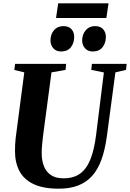

<svg xmlns="http://www.w3.org/2000/svg" viewBox="-20 -1128 784 1158"><path d="M676 -691.5 624.5 -306Q613.5 -225 592 -165.5Q570.5 -106 535.8 -67.2Q501 -28.5 451.2 -9.2Q401.5 10 335.5 10Q240 10 181.8 -18Q123.5 -46 97 -96.8Q70.5 -147.5 70.5 -215.5Q70.5 -234.5 71.2 -254.5Q72 -274.5 74.5 -295.5L126.5 -691.5L66.5 -706L71 -743H379L375.5 -706.5L290.5 -691.5L239 -303.5Q236 -275 233.5 -249.2Q231 -223.5 231.5 -203Q231.5 -161 244.5 -126.8Q257.5 -92.5 286.5 -72.5Q315.5 -52.5 363.5 -52.5Q424 -52.5 463.2 -81Q502.5 -109.5 525.5 -167.5Q548.5 -225.5 559.5 -313.5L606.5 -691L530.5 -706.5L534.5 -743H744L740 -706.5ZM348 -817.5Q319 -817.5 301.5 -836.8Q284 -856 284.5 -885.5Q285 -922 306 -946.2Q327 -970.5 362 -970.5Q395.5 -970.5 411.8 -951.2Q428 -932 427.5 -904.5Q427 -867.5 407 -842.5Q387 -817.5 348 -817.5ZM539 -817.5Q510 -817.5 492.8 -836.8Q475.5 -856 475.5 -885.5Q476.5 -922 497.5 -946.2Q518.5 -970.5 553 -970.5Q586 -970.5 602.5 -951.2Q619 -932 618.5 -904.5Q618 -867.5 598 -842.5Q578 -817.5 539 -817.5ZM331 -1108H634.5L621.5 -1019.5H318Z"/></svg>

Font: Merriweather 72pt ExtraBold
Style: Italic
Weight: 800
Italic angle: -7.8°
Version: Version 2.101